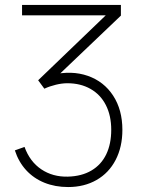

<svg xmlns="http://www.w3.org/2000/svg" viewBox="-20 -740 574 775"><path d="M40 -133 79 -147Q100.5 -87.5 146.8 -56.5Q193 -25.5 254 -27Q310 -28.5 349.2 -51.8Q388.5 -75 408.8 -117Q429 -159 429 -216Q429 -273.5 407.2 -316Q385.5 -358.5 345.2 -381.2Q305 -404 252 -404Q230.5 -404 205.5 -398Q180.5 -392 159 -382L134 -416L439 -709L452 -678H69V-720H468V-677L191 -413L190 -438Q269.5 -456.5 334.5 -433.8Q399.5 -411 436.8 -353.8Q474 -296.5 474 -216Q474 -147 446.8 -94.5Q419.5 -42 369.8 -13.5Q320 15 255 15Q202.5 15 159.2 -2.5Q116 -20 85.5 -53.2Q55 -86.5 40 -133Z"/></svg>

Font: Tap Sans
Style: Regular
Weight: 400
Designer: Tap Payments
Foundry: Tap Payments
Version: Version 1.001;Glyphs 3.1.2 (3151)